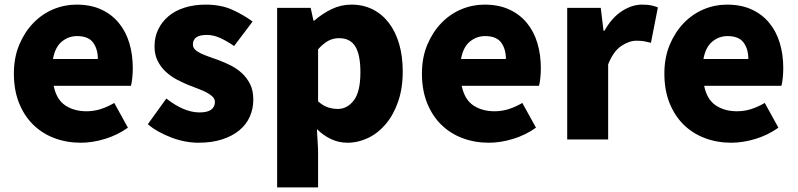

<svg xmlns="http://www.w3.org/2000/svg" viewBox="-20 -603 3448 830"><path d="M329 14Q268 14 215 -6Q162 -26 123 -64.5Q84 -103 62 -158.5Q40 -214 40 -285Q40 -354 63 -409Q86 -464 123.5 -503Q161 -542 209.5 -562.5Q258 -583 310 -583Q372 -583 417.5 -562Q463 -541 493.5 -504Q524 -467 539 -417Q554 -367 554 -308Q554 -285 551.5 -263.5Q549 -242 546 -232H212Q224 -173 262 -147.5Q300 -122 354 -122Q385 -122 414 -131Q443 -140 474 -158L533 -51Q488 -19 434 -2.5Q380 14 329 14ZM403 -348Q403 -391 382.5 -419Q362 -447 313 -447Q276 -447 247 -423Q218 -399 209 -348Z M838 14Q810 14 780.5 8.5Q751 3 722 -8Q693 -19 666.5 -33.5Q640 -48 619 -66L699 -177Q776 -117 842 -117Q877 -117 893 -129Q909 -141 909 -162Q909 -175 899.5 -184.5Q890 -194 874.5 -202.5Q859 -211 838.5 -218.5Q818 -226 796 -235Q771 -245 744.5 -259Q718 -273 696.5 -293Q675 -313 661.5 -340Q648 -367 648 -402Q648 -443 664 -476Q680 -509 708.5 -533Q737 -557 778 -570Q819 -583 868 -583Q936 -583 985 -560.5Q1034 -538 1072 -510L992 -404Q962 -425 932.5 -438.5Q903 -452 874 -452Q814 -452 814 -411Q814 -398 823 -389Q832 -380 847.5 -372.5Q863 -365 883 -358Q903 -351 925 -343Q952 -333 978.5 -319.5Q1005 -306 1026.5 -286Q1048 -266 1061.5 -238.5Q1075 -211 1075 -172Q1075 -133 1060 -99Q1045 -65 1015 -40Q985 -15 940.5 -0.5Q896 14 838 14Z M1323 -569 1335 -514H1339Q1373 -544 1413.5 -563.5Q1454 -583 1499 -583Q1550 -583 1591 -562.5Q1632 -542 1661 -504Q1690 -466 1705.5 -413Q1721 -360 1721 -294Q1721 -221 1701 -163.5Q1681 -106 1647.5 -66.5Q1614 -27 1571 -6.5Q1528 14 1482 14Q1444 14 1410.5 -2Q1377 -18 1350 -45L1355 44V207H1178V-569ZM1355 -165Q1376 -146 1397.5 -139Q1419 -132 1440 -132Q1481 -132 1509.5 -169Q1538 -206 1538 -291Q1538 -366 1516 -402Q1494 -438 1446 -438Q1420 -438 1399 -426.5Q1378 -415 1355 -390Z M2093 14Q2032 14 1979 -6Q1926 -26 1887 -64.5Q1848 -103 1826 -158.5Q1804 -214 1804 -285Q1804 -354 1827 -409Q1850 -464 1887.5 -503Q1925 -542 1973.5 -562.5Q2022 -583 2074 -583Q2136 -583 2181.5 -562Q2227 -541 2257.5 -504Q2288 -467 2303 -417Q2318 -367 2318 -308Q2318 -285 2315.5 -263.5Q2313 -242 2310 -232H1976Q1988 -173 2026 -147.5Q2064 -122 2118 -122Q2149 -122 2178 -131Q2207 -140 2238 -158L2297 -51Q2252 -19 2198 -2.5Q2144 14 2093 14ZM2167 -348Q2167 -391 2146.5 -419Q2126 -447 2077 -447Q2040 -447 2011 -423Q1982 -399 1973 -348Z M2432 -569H2577L2589 -470H2593Q2625 -527 2668.5 -555Q2712 -583 2755 -583Q2781 -583 2796.5 -579.5Q2812 -576 2824 -571L2794 -418Q2779 -422 2765 -424.5Q2751 -427 2732 -427Q2700 -427 2666 -404.5Q2632 -382 2609 -325V0H2432Z M3141 14Q3080 14 3027 -6Q2974 -26 2935 -64.5Q2896 -103 2874 -158.5Q2852 -214 2852 -285Q2852 -354 2875 -409Q2898 -464 2935.5 -503Q2973 -542 3021.5 -562.5Q3070 -583 3122 -583Q3184 -583 3229.5 -562Q3275 -541 3305.5 -504Q3336 -467 3351 -417Q3366 -367 3366 -308Q3366 -285 3363.5 -263.5Q3361 -242 3358 -232H3024Q3036 -173 3074 -147.5Q3112 -122 3166 -122Q3197 -122 3226 -131Q3255 -140 3286 -158L3345 -51Q3300 -19 3246 -2.5Q3192 14 3141 14ZM3215 -348Q3215 -391 3194.5 -419Q3174 -447 3125 -447Q3088 -447 3059 -423Q3030 -399 3021 -348Z"/></svg>

Font: Kinto Sans Black
Style: Regular
Weight: 900
Designer: Authors: Ryoko NISHIZUKA  (kana & ideographs); Paul D. Hunt (Latin, Greek & Cyrillic); Wenlong ZHANG  (bopomofo); Sandol
Foundry: Adobe Systems Incorporated, ookami Inc.
Version: Version 0.001